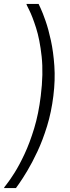

<svg xmlns="http://www.w3.org/2000/svg" viewBox="-35 -795 354 975"><path d="M46 160H-15Q-16 159 -0.5 139.5Q15 120 39 82Q63 44 89.5 -12.5Q116 -69 138.5 -143Q161 -217 172 -308Q186 -421 176.5 -508Q167 -595 148 -654Q129 -713 113.5 -743.5Q98 -774 99 -775H161Q161 -775 171.5 -752.5Q182 -730 196.5 -688.5Q211 -647 223.5 -589.5Q236 -532 241 -460.5Q246 -389 236 -308Q226 -226 204 -154.5Q182 -83 155 -25.5Q128 32 103 73.5Q78 115 62 137.5Q46 160 46 160Z"/></svg>

Font: Inclusive Sans Light
Style: Italic
Weight: 300
Italic angle: -7°
Designer: Olivia King
Foundry: Olivia King
Version: Version 2.004